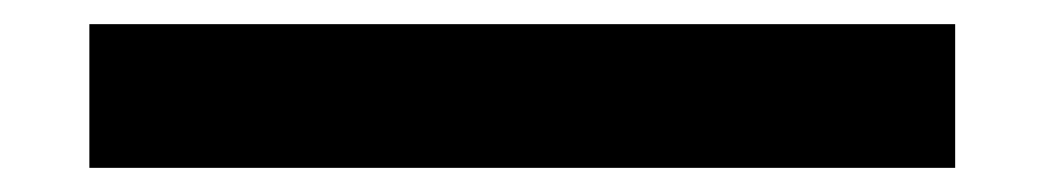

<svg xmlns="http://www.w3.org/2000/svg" viewBox="-20 -19 868 159"><path d="M771 120V1H54V120Z"/></svg>

Font: Orbitron SemiBold
Style: Regular
Weight: 600
Designer: Matt McInerney
Foundry: The League of Moveable Type
Version: Version 2.001